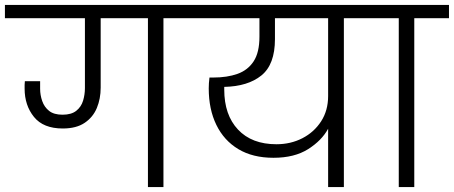

<svg xmlns="http://www.w3.org/2000/svg" viewBox="-49 -760 1844 780"><path d="M206 -238Q127 -238 89 -285Q51 -332 51 -400Q51 -407 51 -415Q51 -423 52 -430H114V-399Q114 -374 122.5 -349.5Q131 -325 150.5 -309.5Q170 -294 205 -294Q241 -294 261 -310Q281 -326 288.5 -351Q296 -376 296 -402V-686H-29V-740H756V-686H615V0H552V-686H360V-404Q360 -359 344.5 -321.5Q329 -284 295 -261Q261 -238 206 -238Z M1062 -119Q978 -119 919.5 -154Q861 -189 830 -252.5Q799 -316 799 -401Q799 -422 802 -445H817Q874 -445 916 -460Q958 -475 981.5 -511Q1005 -547 1005 -611V-686H698V-740H1488V-686H1348V0H1284V-237Q1258 -189 1202.5 -154Q1147 -119 1062 -119ZM862 -396Q862 -293 918 -233.5Q974 -174 1074 -174Q1132 -174 1179.5 -198.5Q1227 -223 1255.5 -267Q1284 -311 1284 -370V-686H1068V-601Q1068 -498 1013 -453.5Q958 -409 862 -407Q862 -401 862 -396Z M1571 0V-686H1430V-740H1775V-686H1634V0Z"/></svg>

Font: Poppins Light
Style: Regular
Weight: 300
Designer: Ninad Kale (Devanagari), Jonny Pinhorn (Latin)
Version: Version 5.002